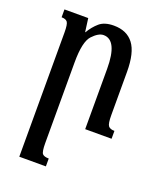

<svg xmlns="http://www.w3.org/2000/svg" viewBox="-135 -585 747 896"><g transform="rotate(20 238.0 -137.0)"><path d="M406 -104Q406 -61 414.5 -50Q423 -39 445 -39V0H314V-299Q314 -442 245 -442Q220 -442 190.5 -410.5Q161 -379 161 -276V124Q161 168 169.5 177.5Q178 187 201 187V226H69V-391Q69 -432 61 -442.5Q53 -453 32 -453V-492H150L159 -425H160Q179 -457 204 -478.5Q229 -500 275 -500Q340 -500 373 -456.5Q406 -413 406 -318Z"/></g></svg>

Font: Noto Serif Armenian Condensed Regular
Style: Regular
Weight: 400
Width: 3
Designer: Monotype Design Team
Foundry: Monotype Imaging Inc.
Version: Version 1.900